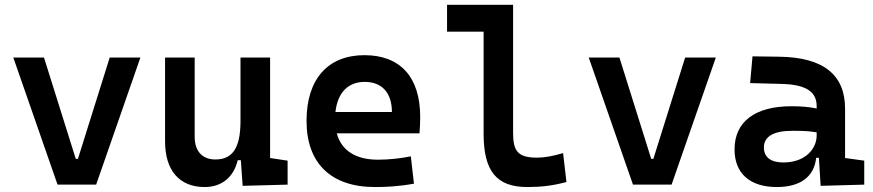

<svg xmlns="http://www.w3.org/2000/svg" viewBox="-20 -752 3556 782"><path d="M214.4 0H371.6L551.8 -517.6H426.8L297.4 -105H288.6L159.2 -517.6H34.2Z M813.5 9.8C882.3 9.8 931.6 -29.3 948.2 -99.6H960.9L968.3 4.9L1151.4 0V-97.7L1080.1 -108.4V-517.6H959.5V-258.8C959.5 -146 924.8 -102.5 857.4 -102.5C804.2 -102.5 772.9 -135.7 772.9 -195.3V-517.6H652.3V-175.8C652.3 -57.6 710.9 9.8 813.5 9.8Z M1507.3 9.8C1548.3 9.8 1601.6 7.8 1666 -3.9L1653.3 -115.2C1607.9 -106.4 1564.5 -101.6 1519 -101.6C1429.2 -101.6 1370.6 -138.7 1351.6 -209H1688.5C1690.4 -230 1691.4 -251.5 1691.4 -275.9C1691.4 -439.5 1608.9 -527.3 1464.4 -527.3C1314.5 -527.3 1228.5 -428.7 1228.5 -259.8C1228.5 -85.9 1329.1 9.8 1507.3 9.8ZM1346.2 -295.9C1355 -374.5 1397.5 -418.5 1465.3 -418.5C1534.7 -418.5 1576.2 -375 1576.2 -295.9Z M2127.9 9.8C2185.5 9.8 2232.9 3.9 2287.1 -10.7L2273.4 -128.4C2229.5 -115.7 2197.3 -109.9 2167 -109.9C2085 -109.9 2069.8 -140.6 2069.8 -212.4V-732.4H1800.8V-623H1949.7V-207.5C1949.7 -55.7 2001.5 9.8 2127.9 9.8Z M2558.1 0H2715.3L2895.5 -517.6H2770.5L2641.1 -105H2632.3L2502.9 -517.6H2377.9Z M3322.3 4.9 3500 0V-97.7L3421.9 -108.4V-309.6C3421.9 -446.3 3335 -518.6 3154.3 -521L3044.9 -522.5L3035.2 -413.6L3164.1 -410.2C3258.3 -407.7 3306.2 -380.9 3306.2 -320.3V-310.1C3276.4 -316.4 3244.1 -319.3 3203.6 -319.3C3055.7 -319.3 2971.7 -256.8 2971.7 -143.6C2971.7 -45.4 3034.7 9.8 3144 9.8C3236.8 9.8 3295.9 -29.8 3304.2 -109.4H3315.4ZM3306.2 -212.9V-200.2C3306.2 -146.5 3260.7 -90.3 3170.4 -90.3C3119.1 -90.3 3091.3 -111.8 3091.3 -151.4C3091.3 -196.3 3131.3 -219.2 3206.5 -219.2C3240.7 -219.2 3271 -219.2 3306.2 -212.9Z"/></svg>

Font: Cascadia Mono SemiBold
Style: Regular
Weight: 600
Monospace: yes
Designer: Aaron Bell
Foundry: Saja Typeworks
Version: Version 2404.023